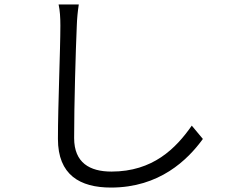

<svg xmlns="http://www.w3.org/2000/svg" viewBox="-20 -797 1040 865"><path d="M335 -777H244C250 -750 252 -717 252 -682C252 -573 241 -322 241 -171C241 -9 340 48 480 48C698 48 825 -76 894 -171L844 -231C772 -128 669 -24 482 -24C384 -24 314 -64 314 -175C314 -329 321 -568 326 -682C327 -713 330 -745 335 -777Z"/></svg>

Font: Noto Sans JP DemiLight
Style: Regular
Weight: 350
Designer: Ryoko NISHIZUKA 西塚涼子 (kana, bopomofo & ideographs); Paul D. Hunt (Latin, Greek & Cyrillic); Sandoll Communications 산돌커뮤니
Foundry: Adobe
Version: Version 2.004;hotconv 1.0.118;makeotfexe 2.5.65603